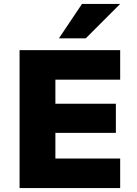

<svg xmlns="http://www.w3.org/2000/svg" viewBox="-20 -961 702 981"><path d="M80 0V-705H594V-554H263V-431H572V-282H263V-151H594V0ZM281 -765 399 -941H594L418 -765Z"/></svg>

Font: Nunito Sans 8pt Black
Style: Regular
Weight: 900
Version: Version 3.101;gftools[0.9.27]